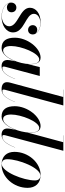

<svg xmlns="http://www.w3.org/2000/svg" viewBox="762 -1552 800 2363"><g transform="rotate(90 1161.5 -370.0)"><path d="M378.5 -132C378.5 -271.5 149.5 -286 149.5 -387.5C149.5 -439.5 208 -467.5 260.5 -467.5C330.5 -467.5 377.5 -438.5 394.5 -404C385 -419 367.5 -428.5 346 -428.5C312 -428.5 289 -404.5 289 -374C289 -336.5 317.5 -316 348.5 -316C377 -316 403.5 -335.5 403.5 -375C403.5 -419.5 354.5 -470.5 254 -470.5C147.5 -470.5 75 -413.5 75 -338.5C75 -215 303 -193.5 303 -84.5C303 -24.5 235.5 7.5 181.5 7.5C102.5 7.5 26.5 -26.5 15 -90.5C22 -67.5 45 -56 71.5 -55.5C102.5 -56 130.5 -75.5 130.5 -112C130.5 -148 106.5 -172 72.5 -172C35 -172 11.5 -143 11.5 -108C11.5 -33.5 91.5 10 187 10C288.5 10 378.5 -44.5 378.5 -132Z M770 -337C770 -405 757.5 -470 689.5 -470C569 -470 443.5 -305.5 443.5 -152.5C443.5 -51.5 480.5 10 571.5 10C644.5 10 700 -69.5 733.5 -158.5V-158L720.5 -91.5C719 -84.5 718 -75 718 -62.5C718 -20 741 10 793.5 10C866.5 10 907.5 -43.5 952 -156L950.5 -156.5C902.5 -36 860.5 1 815.5 1C803.5 1 798.5 -6 798.5 -16C798.5 -20.5 799 -26 800.5 -31.5L914.5 -460H805L768.5 -309.5C769.5 -319 770 -328.5 770 -337ZM768 -338C768 -210.5 687.5 -9 602 -9C567.5 -9 546 -41 546 -108C546 -231.5 633.5 -453.5 711 -453.5C755.5 -453.5 768 -403 768 -338Z M1235.5 -156 1234 -156.5C1185.5 -36 1144 1 1099 1C1086.5 1 1082 -6 1082 -16C1082 -20 1082.5 -26 1084 -31.5L1277.5 -750H1082V-748H1173L997 -96.5C994.5 -87 991 -73 991 -56.5C991 -16.5 1018.5 10 1077 10C1149.5 10 1190.5 -43.5 1235.5 -156Z M1613 -337C1613 -408 1599 -470 1532.5 -470C1412 -470 1286.5 -305.5 1286.5 -152.5C1286.5 -51.5 1324 10 1414.5 10C1487.5 10 1542.5 -69 1576 -157.5L1563.5 -91.5C1561.5 -81.5 1561 -70 1561 -62.5C1561 -20 1584 10 1636.5 10C1709.5 10 1750.5 -43.5 1795 -156L1793.5 -156.5C1745 -36 1704 1.5 1658.5 1.5C1645.5 1.5 1641.5 -7.5 1641.5 -16C1641.5 -20.5 1642 -26 1643.5 -32L1835 -750H1645.5V-748H1729.5L1611.5 -310C1612.5 -319.5 1613 -328.5 1613 -337ZM1611 -338C1611 -321 1609.5 -303 1607 -284.5L1606.5 -282.5C1589 -159.5 1519 -9 1445 -9C1410 -9 1389 -41.5 1389 -108C1389 -231 1476.5 -453.5 1554 -453.5C1598.5 -453.5 1611 -403 1611 -338Z M2007 10C2160.5 10 2291.5 -140 2291.5 -310C2291.5 -405 2236.5 -470 2131.5 -470C1982 -470 1848.5 -319.5 1848.5 -148.5C1848.5 -53.5 1902.5 10 2007 10ZM1998.5 8C1957.5 8 1939 -18 1939 -59.5C1939 -201 2045 -467.5 2140.5 -467.5C2181.5 -467.5 2200 -441.5 2200 -400C2200 -258.5 2093.5 8 1998.5 8Z"/></g></svg>

Font: Bodoni* 96pt Medium
Style: Italic
Weight: 500
Italic angle: -13°
Version: Version 2.3